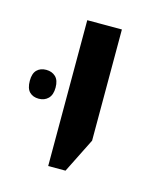

<svg xmlns="http://www.w3.org/2000/svg" viewBox="-94 -644 398 482"><g transform="rotate(15 105.0 -402.5)"><path d="M75 -213V-592H165V-303L120 -213ZM-25 -408Q-25 -427 -16 -436Q-7 -445 8 -445Q23 -445 32.5 -436Q42 -427 42 -408Q42 -389 32.5 -379.5Q23 -370 8 -370Q-7 -370 -16 -379Q-25 -388 -25 -408Z"/></g></svg>

Font: Noto Sans Hebrew
Style: Regular
Weight: 400
Designer: Monotype Design Team
Foundry: Monotype Imaging Inc.
Version: Version 2.003